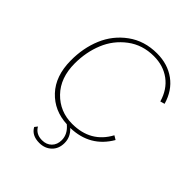

<svg xmlns="http://www.w3.org/2000/svg" viewBox="-240 -805 1144 1144"><g transform="rotate(45 332.0 -233.0)"><path d="M408 -645Q313 -645 242.5 -592Q172 -539 138.5 -457.5Q105 -376 105 -281Q105 -159 175 -87Q245 -15 349 -15Q505 -15 575 -145L600 -130Q521 6 358 10Q398 47 398 97Q398 146 367.5 175Q337 204 290 204Q227 204 202 158L216 140Q239 181 291 181Q328 181 351 158Q374 135 374 97Q374 47 328 9Q218 4 147.5 -71Q77 -146 76 -275Q75 -380 112 -468.5Q149 -557 226.5 -613.5Q304 -670 410 -670Q500 -670 564.5 -623Q629 -576 654 -489L626 -481Q603 -560 545.5 -602.5Q488 -645 408 -645Z"/></g></svg>

Font: Elaine Sans ExtraLight
Style: Italic
Weight: 275
Italic angle: -13°
Designer: Wei Huang
Foundry: Wei Huang
Version: Version 2.001;December 24, 2019;FontCreator 12.0.0.2547 64-b